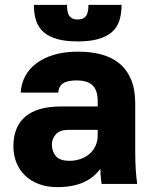

<svg xmlns="http://www.w3.org/2000/svg" viewBox="-20 -755 620 788"><path d="M215 13Q172 13 138.5 0Q105 -13 82 -35.5Q59 -58 47 -88.5Q35 -119 35 -155Q35 -194 47 -224.5Q59 -255 83.5 -276Q108 -297 144.5 -307.5Q181 -318 230 -318H381V-340Q381 -364 375 -380.5Q369 -397 358 -406.5Q347 -416 331 -420.5Q315 -425 295 -425Q276 -425 262 -422Q248 -419 239 -413Q230 -407 225 -397.5Q220 -388 219 -375H65Q67 -411 83 -441.5Q99 -472 128.5 -494.5Q158 -517 201 -530Q244 -543 300 -543Q353 -543 396 -531.5Q439 -520 470 -494.5Q501 -469 518 -428.5Q535 -388 535 -330V-135Q535 -93 537 -61.5Q539 -30 543 0H397Q395 -17 393.5 -30Q392 -43 392 -62Q380 -46 363.5 -32Q347 -18 325.5 -8Q304 2 276.5 7.5Q249 13 215 13ZM265 -95Q289 -95 310.5 -102.5Q332 -110 347.5 -123.5Q363 -137 372 -156.5Q381 -176 381 -200V-222H260Q226 -222 209.5 -204Q193 -186 193 -162Q193 -133 209.5 -114Q226 -95 265 -95ZM299 -585Q250 -585 215.7 -594.5Q181.4 -604 159.7 -622.5Q138 -641 128.5 -669.5Q119 -698 119 -735H255Q255 -701 265.9 -688Q276.8 -675 298.5 -675Q321 -675 332 -688Q343 -701 343 -735H479Q479 -698 469.5 -669.5Q460 -641 438.3 -622.5Q416.6 -604 382.3 -594.5Q348 -585 299 -585Z"/></svg>

Font: Golos Text VF
Style: Regular
Weight: 400
Designer: A.Korolkova, Vitaly Kuzmin
Foundry: ParaType Ltd
Version: Version 2.003